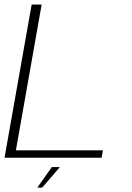

<svg xmlns="http://www.w3.org/2000/svg" viewBox="-23 -695 582 846"><path d="M-3 0H424.5L430.5 -32.5H47L160.5 -675H116.5ZM141.5 131.5H163L241 41H205.5Z"/></svg>

Font: Anybody SemiExpanded ExtraLight
Style: Italic
Weight: 250
Width: 6
Italic angle: -10°
Version: Version 1.113;gftools[0.9.25]